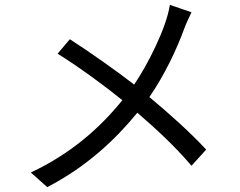

<svg xmlns="http://www.w3.org/2000/svg" viewBox="-20 -747 996 797"><path d="M685 -726.9C671.2 -630 589.8 -473 536.9 -396C462 -453.8 350.9 -532.3 269.9 -584.2L219.1 -524.1C311.1 -467 416.9 -388.8 487.9 -331C393.8 -214.8 274.9 -109.7 108 -30.9L176.1 29.8C342 -56.1 460.9 -170.1 550.1 -279.1C632.1 -208.1 704.9 -141 774.9 -58.9L835.9 -126.1C768.1 -199.2 685 -273.1 600.1 -344.1C664.1 -437.1 713.1 -541.9 744 -626.1C751.1 -646 766 -677.9 774.9 -696Z"/></svg>

Font: Karasuma Gothic
Style: Regular
Weight: 400
Designer: Rasmus Andersson, Ryoko Nishizuka
Foundry: Genbu
Version: Version 1.00